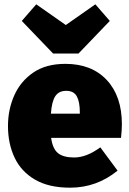

<svg xmlns="http://www.w3.org/2000/svg" viewBox="-20 -850 600 890"><path d="M305 20Q206 20 142 -17.5Q78 -55 47.5 -119.5Q17 -184 17 -266Q17 -342 46 -407.5Q75 -473 134 -513.5Q193 -554 283 -554Q405 -554 475 -479Q545 -404 545 -274Q545 -249 541 -211H217Q224 -160 249 -140Q274 -120 324 -120Q381 -120 445 -167L525 -59Q428 20 305 20ZM350 -323V-330Q350 -378 336 -403.5Q322 -429 287 -429Q253 -429 236.5 -404.5Q220 -380 216 -323ZM344 -602H226L81 -753L148 -830L285 -734L422 -830L489 -753Z"/></svg>

Font: Trujillo Black
Style: Regular
Weight: 900
Designer: Fira Sans original fonts by bBox Type GmbH, Carrois Corporate GbR, & Edenspiekermann AG / Changes by Cristiano Sobral
Foundry: Fira Sans original fonts by bBox Type GmbH, Carrois Corporate GbR, & Edenspiekermann AG / Changes by Cristiano Sobral
Version: Version 4.301;July 28, 2020;FontCreator 13.0.0.2655 64-bit